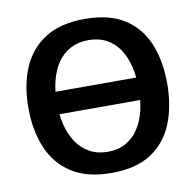

<svg xmlns="http://www.w3.org/2000/svg" viewBox="-80 -789 901 884"><g transform="rotate(-10 370.5 -347.0)"><path d="M372 13Q258 13 186 -33.5Q114 -80 80 -161.5Q46 -243 46 -348Q46 -454 80 -534.5Q114 -615 186 -661Q258 -707 372 -707Q487 -707 558 -661Q629 -615 662 -534.5Q695 -454 695 -348Q695 -243 662 -161.5Q629 -80 558 -33.5Q487 13 372 13ZM372 -86Q420 -86 456 -106Q492 -126 515.5 -161.5Q539 -197 550.5 -244.5Q562 -292 562 -348Q562 -404 550.5 -451.5Q539 -499 515.5 -534Q492 -569 456 -588.5Q420 -608 372 -608Q324 -608 287.5 -588.5Q251 -569 227 -534Q203 -499 191 -451.5Q179 -404 179 -348Q179 -292 191 -244.5Q203 -197 227 -161.5Q251 -126 287.5 -106Q324 -86 372 -86ZM163 -400H581V-295H163Z"/></g></svg>

Font: Syne
Style: Bold
Weight: 700
Designer: Lucas Descroix
Foundry: Bonjour Monde
Version: Version 2.200